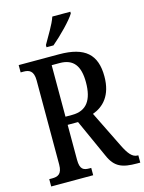

<svg xmlns="http://www.w3.org/2000/svg" viewBox="-136 -1011 821 1091"><g transform="rotate(-15 275.0 -465.5)"><path d="M205 -784V-771H246C296 -813 368 -886 388 -921V-931H282C267 -886 232 -833 205 -784ZM26 0H273V-43H263C228 -43 207 -51 207 -109V-314H268L369 -90C401 -16 445 0 531 0H550V-43H546C515 -43 493 -71 467 -124L362 -337C426 -360 480 -414 480 -526C480 -655 416 -714 263 -714H26V-671H43C74 -671 102 -662 102 -604V-109C102 -51 75 -43 43 -43H26ZM247 -362H207V-665H254C335 -665 370 -617 370 -521C370 -418 332 -362 247 -362Z"/></g></svg>

Font: Noto Serif Sinhala ExtraCondensed Medium
Style: Regular
Weight: 500
Width: 2
Designer: Jelle Bosma - Monotype Design Team
Foundry: Monotype Imaging Inc.
Version: Version 2.007